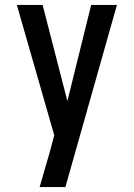

<svg xmlns="http://www.w3.org/2000/svg" viewBox="-20 -540 540 775"><path d="M140 215Q150 180 160 145.5Q170 111 180 77L199 6L48 -520H152L252 -132L348 -520H452L244 215Z"/></svg>

Font: Iosevka Term Semibold
Style: Regular
Weight: 600
Monospace: yes
Designer: Belleve Invis
Foundry: Belleve Invis
Version: Version 31.4.0